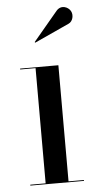

<svg xmlns="http://www.w3.org/2000/svg" viewBox="-51 -719 388 752"><g transform="rotate(-5 143.0 -343.0)"><path d="M242 -618.5C259 -626 265 -651 255.5 -667.5C246 -684 218.5 -695.5 199.5 -673L103.5 -558.5L105.5 -556ZM37.5 -3.5V0H248.5V-3.5H188V-460H37.5V-456.5H98V-3.5Z"/></g></svg>

Font: Bodoni* 48pt
Style: Regular
Weight: 400
Version: Version 2.3